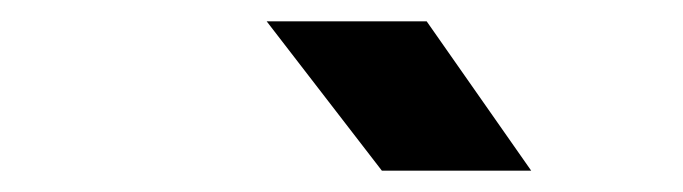

<svg xmlns="http://www.w3.org/2000/svg" viewBox="-20 -805 640 180"><path d="M478 -645H338L230 -785H380Z"/></svg>

Font: JetBrains Mono Extra Bold
Style: Italic
Weight: 800
Italic angle: -9°
Monospace: yes
Designer: Philipp Nurullin, Konstantin Bulenkov
Foundry: JetBrains
Version: 2.002